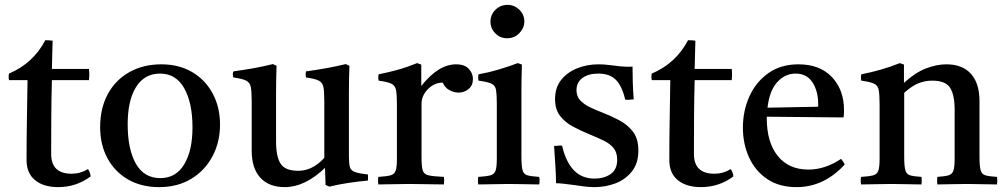

<svg xmlns="http://www.w3.org/2000/svg" viewBox="-20 -756 4130 788"><path d="M219 12Q159 12 124 -16.5Q89 -45 89 -99Q89 -187 90.5 -269Q92 -351 93 -427H17Q14 -442 17 -454Q116 -496 166 -591Q174 -591 182 -590.5Q190 -590 196 -589Q195 -563 194.5 -534Q194 -505 193 -473H345Q348 -451 345 -427H193Q191 -357 190.5 -279.5Q190 -202 190 -124Q190 -43 274 -43Q310 -43 341 -62Q350 -50 352 -32Q293 12 219 12Z M633 12Q560 12 505.5 -19.5Q451 -51 421 -106.5Q391 -162 391 -234Q391 -312 422.5 -370Q454 -428 511 -460Q568 -492 642 -492Q715 -492 769 -460Q823 -428 853 -372Q883 -316 883 -245Q883 -172 851.5 -113.5Q820 -55 764 -21.5Q708 12 633 12ZM504 -246Q504 -144 537.5 -84.5Q571 -25 638 -25Q702 -25 736 -81.5Q770 -138 770 -233Q770 -334 736 -394Q702 -454 637 -454Q573 -454 538.5 -399Q504 -344 504 -246Z M1149 12Q1084 12 1048.5 -26.5Q1013 -65 1013 -138V-340Q1013 -379 1009.5 -398Q1006 -417 990.5 -425Q975 -433 938 -438Q933 -451 938 -463Q981 -469 1020.5 -476Q1060 -483 1100 -493L1115 -486Q1114 -455 1113.5 -427.5Q1113 -400 1113 -376V-174Q1113 -114 1131.5 -84.5Q1150 -55 1204 -55Q1234 -55 1260.5 -68.5Q1287 -82 1311 -108V-340Q1311 -379 1307.5 -398Q1304 -417 1288.5 -425Q1273 -433 1236 -438Q1233 -451 1236 -463Q1279 -469 1318.5 -476Q1358 -483 1399 -493L1414 -486Q1413 -455 1412.5 -427.5Q1412 -400 1412 -376V-117Q1412 -87 1415.5 -72Q1419 -57 1435.5 -50.5Q1452 -44 1490 -40Q1491 -28 1490 -15Q1447 -11 1408 -5Q1369 1 1332 10L1316 3L1314 -67Q1231 12 1149 12Z M1533 1Q1530 -15 1533 -30Q1567 -32 1583 -36.5Q1599 -41 1604 -56Q1609 -71 1609 -104V-328Q1609 -367 1605.5 -386Q1602 -405 1586.5 -412.5Q1571 -420 1534 -425Q1531 -439 1534 -451Q1574 -459 1612 -469.5Q1650 -480 1692 -497L1709 -491V-403Q1779 -492 1852 -492Q1887 -492 1904 -473.5Q1921 -455 1921 -432Q1921 -405 1903 -390.5Q1885 -376 1862 -376Q1843 -376 1824.5 -386Q1806 -396 1797 -417Q1763 -417 1736.5 -390.5Q1710 -364 1710 -329V-114Q1710 -75 1714.5 -58Q1719 -41 1738.5 -36.5Q1758 -32 1802 -30Q1804 -16 1802 1Q1768 1 1732 0Q1696 -1 1658 -1Q1621 -1 1592.5 0Q1564 1 1533 1Z M2193 1Q2165 1 2135 0Q2105 -1 2070 -1Q2038 -1 2005.5 0Q1973 1 1943 1Q1940 -15 1943 -30Q1977 -32 1993 -36.5Q2009 -41 2014 -56Q2019 -71 2019 -104V-328Q2019 -367 2016 -386Q2013 -405 1997.5 -412.5Q1982 -420 1944 -425Q1941 -439 1944 -451Q1988 -459 2028 -471Q2068 -483 2105 -497L2122 -491Q2121 -460 2120.5 -433Q2120 -406 2120 -382V-114Q2120 -75 2124.5 -58Q2129 -41 2144.5 -36.5Q2160 -32 2193 -30Q2196 -15 2193 1ZM1993 -667Q1993 -696 2013.5 -716Q2034 -736 2063 -736Q2091 -736 2111.5 -716Q2132 -696 2132 -668Q2132 -642 2112 -620.5Q2092 -599 2061 -599Q2033 -599 2013 -619Q1993 -639 1993 -667Z M2287 -158Q2302 -92 2335 -57.5Q2368 -23 2420 -23Q2459 -23 2486 -41.5Q2513 -60 2513 -100Q2513 -130 2498.5 -148Q2484 -166 2458.5 -178.5Q2433 -191 2401 -204Q2364 -219 2331.5 -236.5Q2299 -254 2278.5 -280.5Q2258 -307 2258 -349Q2258 -397 2283.5 -428.5Q2309 -460 2349.5 -476Q2390 -492 2436 -492Q2459 -492 2482 -489Q2505 -486 2507 -486Q2527 -483 2544 -482.5Q2561 -482 2562 -482Q2563 -482 2566.5 -482Q2570 -482 2576 -483Q2576 -451 2577 -418Q2578 -385 2581 -348Q2580 -348 2577 -348Q2568 -347 2560.5 -346.5Q2553 -346 2546 -347Q2533 -403 2507.5 -428.5Q2482 -454 2436 -454Q2395 -454 2370.5 -436Q2346 -418 2346 -386Q2346 -360 2362 -343.5Q2378 -327 2401 -316Q2424 -305 2445 -297Q2484 -282 2519.5 -263.5Q2555 -245 2577.5 -216Q2600 -187 2600 -138Q2600 -86 2573.5 -52.5Q2547 -19 2506 -3.5Q2465 12 2420 12Q2394 12 2368.5 8Q2343 4 2341 4Q2339 4 2324.5 2Q2310 0 2292.5 -2Q2275 -4 2262 -4Q2262 -35 2259.5 -73Q2257 -111 2254 -157Q2256 -157 2259 -157Q2268 -158 2274.5 -158.5Q2281 -159 2287 -158Z M2857 12Q2797 12 2762 -16.5Q2727 -45 2727 -99Q2727 -187 2728.5 -269Q2730 -351 2731 -427H2655Q2652 -442 2655 -454Q2754 -496 2804 -591Q2812 -591 2820 -590.5Q2828 -590 2834 -589Q2833 -563 2832.5 -534Q2832 -505 2831 -473H2983Q2986 -451 2983 -427H2831Q2829 -357 2828.5 -279.5Q2828 -202 2828 -124Q2828 -43 2912 -43Q2948 -43 2979 -62Q2988 -50 2990 -32Q2931 12 2857 12Z M3249 12Q3178 12 3129 -21Q3080 -54 3054.5 -109.5Q3029 -165 3029 -232Q3029 -301 3055.5 -360Q3082 -419 3133 -455.5Q3184 -492 3257 -492Q3345 -492 3394.5 -439.5Q3444 -387 3444 -304Q3444 -294 3443.5 -286.5Q3443 -279 3442 -274L3127 -277Q3127 -273 3127 -270Q3127 -172 3172 -116Q3217 -60 3298 -60Q3366 -60 3432 -104Q3442 -92 3447 -81Q3362 12 3249 12ZM3130 -314 3337 -318Q3338 -320 3338 -323.5Q3338 -327 3338 -328Q3338 -382 3314.5 -418Q3291 -454 3245 -454Q3202 -454 3170 -419Q3138 -384 3130 -314Z M3827 1Q3825 -15 3827 -30Q3858 -32 3873 -36.5Q3888 -41 3893 -56Q3898 -71 3898 -104V-306Q3898 -366 3879.5 -395.5Q3861 -425 3806 -425Q3777 -425 3750 -414.5Q3723 -404 3691 -375V-114Q3691 -75 3695.5 -58Q3700 -41 3715 -36.5Q3730 -32 3762 -30Q3764 -15 3762 1Q3734 1 3703.5 0Q3673 -1 3638 -1Q3606 -1 3575 0Q3544 1 3514 1Q3511 -15 3514 -30Q3548 -32 3564 -36.5Q3580 -41 3585 -56Q3590 -71 3590 -104V-328Q3590 -367 3586.5 -386Q3583 -405 3567.5 -412.5Q3552 -420 3515 -425Q3512 -439 3515 -451Q3601 -468 3673 -497L3690 -491V-416Q3736 -458 3780 -475Q3824 -492 3864 -492Q3930 -492 3965 -453Q4000 -414 4000 -341V-114Q4000 -75 4004.5 -58Q4009 -41 4024 -36.5Q4039 -32 4072 -30Q4074 -15 4072 1Q4042 1 4013.5 0Q3985 -1 3947 -1Q3910 -1 3882.5 0Q3855 1 3827 1Z"/></svg>

Font: Tiro Gurmukhi
Style: Regular
Weight: 400
Designer: Gurmukhi: John Hudson & Fiona Ross. Latin: John Hudson.
Foundry: Tiro Typeworks Ltd.
Version: Version 1.52